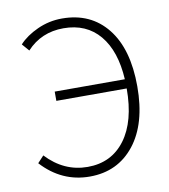

<svg xmlns="http://www.w3.org/2000/svg" viewBox="-78 -738 720 817"><g transform="rotate(-10 282.0 -329.5)"><path d="M38 -82 65 -111Q141 -30 243 -30Q346 -30 405 -109Q464 -188 464 -330H160V-370H463Q456 -493 399 -561Q342 -629 243 -629Q147 -629 84 -561L57 -592Q87 -625 137.5 -648Q188 -671 244 -671Q368 -671 439 -582Q510 -493 510 -331Q510 -170 438 -79Q366 12 245 12Q124 12 38 -82Z"/></g></svg>

Font: Toshiba Sans Light
Style: Regular
Weight: 300
Designer: Paul D. Hunt
Foundry: Toshiba Corporation
Version: Version 2.020;PS 2.0;hotconv 1.0.86;makeotf.lib2.5.63406